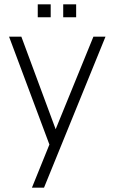

<svg xmlns="http://www.w3.org/2000/svg" viewBox="-20 -670 527 890"><path d="M128 200H184L469 -500H413L238 -71L79 -500H22L209 0ZM273 -590H333V-650H273ZM155 -590H215V-650H155Z"/></svg>

Font: Uncut Sans Light
Style: Regular
Weight: 300
Designer: Kasper Nordkvist
Foundry: UNCUT.wtf
Version: Version 1.304;Glyphs 3.2 (3246)